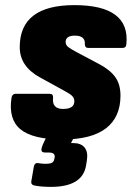

<svg xmlns="http://www.w3.org/2000/svg" viewBox="-20 -532 514 749"><path d="M225 12Q108 12 60 -27.5Q12 -67 25 -151Q28 -166 40 -166H174Q188 -166 187 -151Q182 -107 226 -107Q270 -107 270 -137Q270 -148 262.5 -156.5Q255 -165 236 -175L136 -230Q57 -273 57 -348Q57 -512 270 -512Q488 -512 473 -360Q472 -345 458 -345H324Q311 -345 311 -360Q313 -393 272 -393Q236 -393 236 -368Q236 -356 247.5 -347.5Q259 -339 282 -327L365 -283Q409 -260 429.5 -231.5Q450 -203 450 -159Q450 -75 393.5 -31.5Q337 12 225 12ZM179 197Q141 197 116 192Q100 189 102 176L112 118Q115 103 127 104Q132 105 140 106Q148 107 156 107Q175 107 182.5 103Q190 99 192 88L193 83Q197 63 170 63H156Q139 63 142 48Q144 39 147 32L183 -44Q190 -59 202 -59H284Q301 -59 293 -44L257 26H264Q296 26 310 43.5Q324 61 319 93L316 112Q303 197 179 197Z"/></svg>

Font: Sofia Sans ExtraBlack
Style: Italic
Weight: 1000
Italic angle: -9°
Designer: Botio Nikoltchev, Ani Petrova
Foundry: lettersoup
Version: Version 4.100; ttfautohint (v1.8.4.7-5d5b)